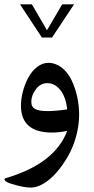

<svg xmlns="http://www.w3.org/2000/svg" viewBox="-20 -600 434 886"><path d="M220.2 -426.8 321.8 -580.1H267.1L196.8 -460.4L127 -580.1H72.3L173.3 -426.8ZM202.6 -310.1C166 -310.1 131.8 -281.2 110.8 -242.2C89.4 -202.6 76.7 -153.8 76.7 -112.3C76.7 -29.8 124.5 11.7 220.7 11.7C240.7 11.7 264.2 9.3 290 3.9C252.4 105 157.7 177.7 6.3 222.2C2.4 223.1 0.5 225.1 0.5 227.5C0.5 228.5 1 230 2 231.4C5.4 237.8 16.6 243.7 34.7 249C71.8 260.3 101.1 265.6 123 265.6C158.2 265.6 201.2 240.7 239.7 197.3C258.8 175.3 276.4 150.9 292.5 123.5C324.2 68.8 345.2 -3.4 345.2 -70.3C345.2 -127 332.5 -184.6 309.6 -231.4C286.6 -278.3 248 -310.1 202.6 -310.1ZM124.5 -130.4C124.5 -149.9 131.3 -168.9 145.5 -188C159.7 -207 177.2 -216.3 198.7 -216.3C216.8 -216.3 232.9 -210 246.6 -197.3C273.9 -171.9 285.6 -136.2 290 -95.2C252.9 -89.8 223.6 -87.4 202.6 -87.4C147.9 -87.4 124.5 -97.2 124.5 -130.4Z"/></svg>

Font: Parastoo
Style: Regular
Weight: 400
Foundry: Saber Rastikerdar (saber.rastikerdar@gmail.com)
Version: Version 2.0.1